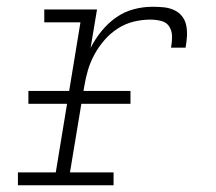

<svg xmlns="http://www.w3.org/2000/svg" viewBox="-20 -548 640 568"><path d="M33 0V-38H145L218 -482H111V-520H267L248 -406Q261 -432 280 -455.5Q299 -479 323 -496Q347 -513 375 -520.5Q403 -528 431 -528Q447 -528 463.5 -526.5Q480 -525 494.5 -518.5Q509 -512 518.5 -500Q528 -488 531 -472.5Q534 -457 533 -440Q532 -423 529 -407H486Q489 -423 489 -439.5Q489 -456 481 -469Q473 -482 457 -486Q441 -490 425 -490Q400 -490 375.5 -484Q351 -478 329 -464Q307 -450 289.5 -430Q272 -410 259.5 -387Q247 -364 240 -340Q233 -316 229 -291L187 -38H316V0ZM64 -241V-279H366V-241Z"/></svg>

Font: Iosevka Etoile XLtObl
Style: Regular
Weight: 200
Italic angle: -9°
Designer: Belleve Invis
Foundry: Belleve Invis
Version: Version 15.5.2; ttfautohint (v1.8.4)